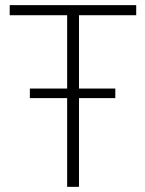

<svg xmlns="http://www.w3.org/2000/svg" viewBox="-20 -724 563 744"><path d="M17.6 -665V-704.1H507.8V-665H286.1V0H240.2V-665ZM95.7 -343.8V-380.9H426.8V-343.8Z"/></svg>

Font: Gothic A1 ExtraLight
Style: Regular
Weight: 275
Designer: HanYang I&C Co.,Ltd.
Foundry: HanYang I&C Co.,Ltd.
Version: Version 2.50